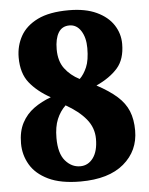

<svg xmlns="http://www.w3.org/2000/svg" viewBox="-53 -767 636 821"><g transform="rotate(-5 265.5 -357.0)"><path d="M260 10Q175 10 122 -15.5Q69 -41 44.5 -83Q20 -125 20 -174Q20 -226 39 -262Q58 -298 90.5 -321.5Q123 -345 164 -360Q108 -391 75 -432Q42 -473 42 -541Q42 -591 65 -632.5Q88 -674 138.5 -699Q189 -724 273 -724Q344 -724 392 -701.5Q440 -679 464 -642Q488 -605 488 -561Q488 -495 455 -457.5Q422 -420 363 -393Q417 -364 449.5 -335Q482 -306 496.5 -270.5Q511 -235 511 -187Q511 -100 446 -45Q381 10 260 10ZM294 -427Q312 -444 325 -474Q338 -504 338 -556Q338 -601 319.5 -630Q301 -659 270 -659Q238 -659 222.5 -633Q207 -607 207 -562Q207 -511 231 -479Q255 -447 294 -427ZM264 -55Q298 -55 319.5 -84Q341 -113 341 -166Q341 -214 310 -251.5Q279 -289 224 -320Q200 -297 186.5 -264.5Q173 -232 173 -184Q173 -118 200 -86.5Q227 -55 264 -55Z"/></g></svg>

Font: Noto Serif Thai SemiCondensed Black
Style: Regular
Weight: 900
Width: 4
Designer: Monotype Design Team
Foundry: Monotype Imaging Inc.
Version: Version 2.002; ttfautohint (v1.8.4.7-5d5b)